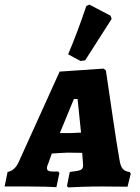

<svg xmlns="http://www.w3.org/2000/svg" viewBox="-41 -809 608 834"><path d="M522 -62 527 -55 513 2 404 1Q358 1 313 2.5Q268 4 255 5L250 -1L262 -62Q299 -66 309.5 -71Q320 -76 320 -90Q320 -100 319 -106L316 -145L252 -146Q240 -146 214 -144Q188 -142 184 -142L169 -100Q163 -88 163 -78Q163 -64 186 -64H212L217 -57L204 4Q192 3 157 2Q122 1 82 1H-21L-8 -62Q24 -68 41 -107L218 -498L409 -511L419 -503Q426 -456 446.5 -316Q467 -176 478 -115Q482 -88 492 -76Q502 -64 522 -62ZM264 -231Q275 -231 311 -233L296 -379H280L219 -231ZM329 -547 309 -544 255 -573Q296 -670 334 -783L347 -789L439 -741L444 -727Z"/></svg>

Font: Alegreya SC ExtraBold
Style: Italic
Weight: 800
Italic angle: -7°
Designer: Juan Pablo del Peral
Foundry: Huerta Tipografica
Version: Version 2.007; ttfautohint (v1.6)